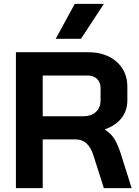

<svg xmlns="http://www.w3.org/2000/svg" viewBox="-20 -969 718 989"><path d="M62 -700H434Q525 -700 580.5 -651Q636 -602 636 -522V-452Q636 -400 606.5 -361.5Q577 -323 521 -303V-301Q553 -280 569.5 -253Q586 -226 602 -178L658 0H515L462 -166Q449 -209 426 -230Q403 -251 369 -251H200V0H62ZM408 -370Q450 -370 474 -392.5Q498 -415 498 -451V-516Q498 -545 480 -562.5Q462 -580 432 -580H200V-370ZM365 -949H515L397 -769H267Z"/></svg>

Font: Stavian Bold
Style: Bold
Weight: 700
Version: Version 1.000; ttfautohint (v1.6)